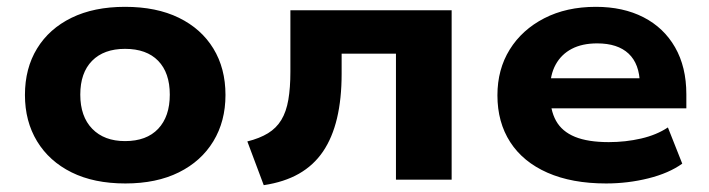

<svg xmlns="http://www.w3.org/2000/svg" viewBox="-20 -526 2075 562"><path d="M347 11Q255 11 189.5 -21.5Q124 -54 88.5 -112.5Q53 -171 53 -248Q53 -326 88.5 -384Q124 -442 189.5 -474Q255 -506 346 -506Q438 -506 503.5 -474Q569 -442 604.5 -384Q640 -326 640 -248Q640 -171 604.5 -112.5Q569 -54 503.5 -21.5Q438 11 347 11ZM346 -113Q409 -113 443 -149Q477 -185 477 -249Q477 -313 443 -348Q409 -383 346 -383Q284 -383 249.5 -348Q215 -313 215 -249Q215 -185 250 -149Q285 -113 346 -113Z M752 16 704 -112Q740 -121 764.5 -136Q789 -151 803.5 -175Q818 -199 824 -234Q830 -269 830 -316V-496H1302V0H1139V-369H980V-310Q980 -237 966.5 -180Q953 -123 925.5 -82.5Q898 -42 855 -17.5Q812 7 752 16Z M1754 11Q1654 11 1582.5 -20.5Q1511 -52 1473.5 -110Q1436 -168 1436 -247Q1436 -323 1472 -381Q1508 -439 1573 -472.5Q1638 -506 1724 -506Q1804 -506 1863.5 -475.5Q1923 -445 1956 -387.5Q1989 -330 1989 -250V-209H1568V-297H1870L1853 -280Q1852 -339 1820 -369Q1788 -399 1728 -399Q1684 -399 1653.5 -383Q1623 -367 1606.5 -337Q1590 -307 1590 -264V-253Q1590 -204 1607.5 -172.5Q1625 -141 1663 -125.5Q1701 -110 1762 -110Q1811 -110 1856.5 -120.5Q1902 -131 1935 -153L1977 -47Q1938 -19 1878 -4Q1818 11 1754 11Z"/></svg>

Font: Nunito Sans 10pt SemiExpanded ExtraBold
Style: Regular
Weight: 800
Width: 6
Designer: Vernon Adams
Foundry: Vernon Adams
Version: Version 3.101;gftools[0.9.27]